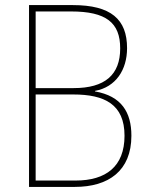

<svg xmlns="http://www.w3.org/2000/svg" viewBox="-20 -734 586 754"><path d="M266 -714H94V0H274C406 0 496 -63 496 -201C496 -293 457 -357 353 -375V-377C435 -392 479 -460 479 -545C479 -658 416 -714 266 -714ZM269 -388H120V-689H259C397 -689 452 -645 452 -544C452 -440 392 -388 269 -388ZM120 -363H268C391 -363 469 -324 469 -201C469 -80 396 -25 277 -25H120Z"/></svg>

Font: Noto Sans Gujarati SemiCondensed Thin
Style: Regular
Weight: 100
Width: 4
Designer: Jelle Bosma - Monotype Design Team, Universal Thirst
Foundry: Monotype Imaging Inc.
Version: Version 2.106